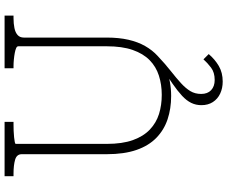

<svg xmlns="http://www.w3.org/2000/svg" viewBox="-97 -653 992 838"><g transform="rotate(-90 399.0 -234.0)"><path d="M530 -28 516 -5Q491 6 460.5 11.5Q430 17 399 17Q344 17 297.5 1.5Q251 -14 216.5 -47.5Q182 -81 163.5 -134.5Q145 -188 145 -264V-635Q145 -657 121 -664Q97 -671 60 -671H49V-710H286V-671H277Q263 -671 247.5 -670.5Q232 -670 219 -668.5Q206 -667 198 -665.5Q190 -664 190 -661V-264Q190 -196 206.5 -150Q223 -104 252.5 -76Q282 -48 320.5 -36Q359 -24 404 -24Q449 -24 488 -36.5Q527 -49 555.5 -77Q584 -105 600 -151Q616 -197 616 -264V-650Q616 -656 608 -659.5Q600 -663 587 -665.5Q574 -668 558.5 -669.5Q543 -671 529 -671H520V-710H750V-671H739Q715 -671 695.5 -667Q676 -663 665 -653Q654 -643 654 -626V-264Q654 -211 644.5 -169.5Q635 -128 617 -96.5Q599 -65 574 -42Q539 -9 508.5 15Q478 39 455.5 59.5Q433 80 420.5 100.5Q408 121 408 148Q408 176 424.5 191.5Q441 207 469 207Q502 207 523 191Q544 175 559 158L582 181Q559 208 530 225Q501 242 462 242Q433 242 409.5 231Q386 220 372.5 199Q359 178 359 149Q359 125 369 104.5Q379 84 400 64.5Q421 45 453.5 22.5Q486 0 530 -28Z"/></g></svg>

Font: Roboto Serif 20pt Thin
Style: Regular
Weight: 250
Version: Version 1.008